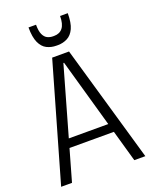

<svg xmlns="http://www.w3.org/2000/svg" viewBox="-165 -992 850 1080"><g transform="rotate(-20 260.5 -452.5)"><path d="M210 -700H311L513 0H447L263 -650H259L74 0H9ZM115 -241H407V-189H115ZM256 -755Q225 -755 199 -768Q173 -781 158 -814Q143 -847 143 -905H188Q188 -867 197.5 -846.5Q207 -826 222.5 -818.5Q238 -811 255 -811H263Q296 -811 314 -834Q332 -857 332 -905H378Q378 -847 363 -814.5Q348 -782 322 -768.5Q296 -755 265 -755Z"/></g></svg>

Font: Pathway Extreme SemiCondensed ExtraLight
Style: Regular
Weight: 250
Width: 4
Version: Version 1.001;gftools[0.9.26]